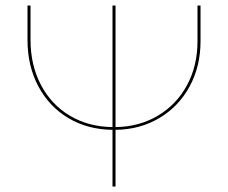

<svg xmlns="http://www.w3.org/2000/svg" viewBox="-20 -678 829 698"><path d="M709 -658V-528Q709 -437 669.5 -364Q630 -291 559.5 -249Q489 -207 400 -206V0H389V-206Q299 -207 229 -248.5Q159 -290 119.5 -364Q80 -438 80 -533V-658H91V-533Q91 -441 129 -369Q167 -297 234.5 -257Q302 -217 389 -216V-658H400V-216Q486 -217 554 -257.5Q622 -298 660 -368.5Q698 -439 698 -528V-658Z"/></svg>

Font: Ysabeau Hairline
Style: Regular
Weight: 100
Designer: Christian Thalmann (Catharsis Fonts)
Version: Version 0.003